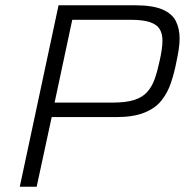

<svg xmlns="http://www.w3.org/2000/svg" viewBox="-20 -708 701 728"><path d="M55 0 202 -688H491Q559 -688 596 -672Q633 -656 647 -627.5Q661 -599 661 -562Q661 -542 657.5 -519.5Q654 -497 649 -474Q641 -432 628 -393.5Q615 -355 591.5 -326Q568 -297 526.5 -280.5Q485 -264 420 -264H176L119 0ZM187 -319H407Q458 -319 489 -329Q520 -339 538 -359Q556 -379 566.5 -408.5Q577 -438 585 -476Q590 -498 593 -518Q596 -538 596 -554Q596 -580 585.5 -597.5Q575 -615 548.5 -624Q522 -633 474 -633H254Z"/></svg>

Font: Saira Thin Light
Style: Italic
Weight: 300
Italic angle: -12°
Version: Version 1.101